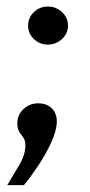

<svg xmlns="http://www.w3.org/2000/svg" viewBox="-20 -408 270 576"><path d="M123.5 -274.2Q99.1 -274.2 81.7 -290.9Q64.3 -307.6 64.3 -331Q64.3 -355 81.7 -371.7Q99.1 -388.4 123.5 -388.4Q148.1 -388.4 166 -371.7Q184 -355 184 -331Q184 -307.6 166 -290.9Q148.1 -274.2 123.5 -274.2ZM1.7 147.4Q21.9 114.4 38.7 85.5Q55.4 56.6 56 31.1Q56.7 14.3 50.8 6.1Q44.9 -2.1 38.5 -11.4Q32 -20.7 32 -38.9Q32 -63.2 50.3 -80.6Q68.6 -98 95 -98Q120 -98 135.2 -83.2Q150.4 -68.3 150.4 -43.7Q150.4 -17.5 134.4 17.9Q118.4 53.2 95.7 87.4Q73 121.5 51.8 147.4Z"/></svg>

Font: Alumni Sans SC Thin
Style: Italic
Weight: 100
Italic angle: -8°
Designer: Robert E. Leuschke
Foundry: Robert E. Leuschke
Version: Version 1.016